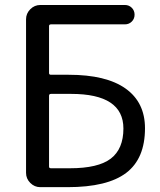

<svg xmlns="http://www.w3.org/2000/svg" viewBox="-20 -775 644 774"><path d="M177.7 -480.5Q177.7 -473.6 185.5 -473.6H256.8Q408.2 -473.6 486.3 -418Q564.5 -362.3 564.5 -257.8Q564.5 -135.7 488.8 -78.1Q413.1 -20.5 252 -20.5H142.6Q119.1 -20.5 102.1 -37.6Q85 -54.7 85 -78.1V-697.3Q85 -720.7 102.1 -737.8Q119.1 -754.9 142.6 -754.9H483.4Q500 -754.9 511.2 -743.7Q522.5 -732.4 522.5 -715.8Q522.5 -699.2 511.2 -688Q500 -676.8 483.4 -676.8H185.5Q177.7 -676.8 177.7 -669.9ZM185.5 -396.5Q177.7 -396.5 177.7 -388.7V-103.5Q177.7 -96.7 185.5 -96.7H261.7Q376 -96.7 426.8 -135.7Q477.5 -174.8 477.5 -256.8Q477.5 -396.5 266.6 -396.5Q265.6 -396.5 263.7 -396.5Z"/></svg>

Font: Gen Jyuu Gothic Regular
Style: Regular
Weight: 400
Designer: [Source Han Sans]
Ryoko NISHIZUKA  (kana & ideographs); Paul D. Hunt (Latin, Greek & Cyrillic); Wenlong ZHANG  (bopomofo
Version: Version 1.002.20150607